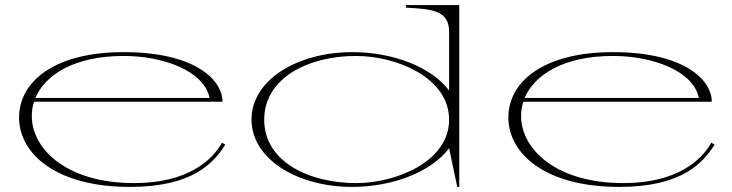

<svg xmlns="http://www.w3.org/2000/svg" viewBox="-20 -720 2879 755"><path d="M491 15C740 15 821 -81 866 -151L853 -159C815 -90 718 0 507 0C242 0 105 -134 105 -264C105 -283 108 -302 114 -320H855C855 -405 748 -515 466 -515C192 -515 55 -398 55 -258C55 -115 201 15 491 15ZM119 -335C158 -426 272 -500 467 -500C622 -500 783 -441 804 -335Z M1365 15C1524 15 1676 -44 1746 -137L1778 15H1786V-700H1576V-690C1670 -684 1746 -683 1746 -596V-364C1676 -457 1525 -515 1365 -515C1150 -515 969 -406 969 -250C969 -94 1150 15 1365 15ZM1380 0C1199 0 1019 -82 1019 -249C1019 -417 1198 -500 1379 -500C1540 -500 1746 -415 1746 -249C1746 -86 1540 0 1380 0Z M2415 15C2664 15 2745 -81 2790 -151L2777 -159C2739 -90 2642 0 2431 0C2166 0 2029 -134 2029 -264C2029 -283 2032 -302 2038 -320H2779C2779 -405 2672 -515 2390 -515C2116 -515 1979 -398 1979 -258C1979 -115 2125 15 2415 15ZM2043 -335C2082 -426 2196 -500 2391 -500C2546 -500 2707 -441 2728 -335Z"/></svg>

Font: Sprat Extended Thin
Style: Regular
Weight: 100
Width: 9
Designer: Ethan Nakache
Foundry: Collletttivo
Version: Version 2.000;Glyphs 3.2 (3217)